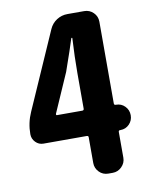

<svg xmlns="http://www.w3.org/2000/svg" viewBox="-82 -785 664 846"><g transform="rotate(-10 250.0 -362.0)"><path d="M152.3 -299.8Q151.4 -296.9 152.3 -294.9Q153.3 -293 156.2 -293H268.6Q276.4 -293 276.4 -300.8V-459Q276.4 -531.2 281.2 -615.2Q281.2 -617.2 279.3 -617.2Q277.3 -617.2 276.4 -615.2Q264.6 -576.2 228.5 -473.6ZM419.9 -293Q443.4 -293 459.5 -276.4Q475.6 -259.8 475.6 -236.3Q475.6 -212.9 459.5 -196.3Q443.4 -179.7 419.9 -179.7H418Q411.1 -179.7 411.1 -172.9V-57.6Q411.1 -34.2 394 -17.1Q377 0 353.5 0H334Q309.6 0 293 -17.1Q276.4 -34.2 276.4 -57.6V-172.9Q276.4 -179.7 268.6 -179.7H75.2Q54.7 -179.7 40 -194.8Q25.4 -210 25.4 -230.5Q25.4 -281.2 45.9 -327.1L197.3 -670.9Q208 -695.3 230 -709.5Q252 -723.6 278.3 -723.6H353.5Q377 -723.6 394 -707Q411.1 -690.4 411.1 -666V-300.8Q411.1 -293 418 -293Z"/></g></svg>

Font: Gen Jyuu Gothic Monospace Bold
Style: Bold
Weight: 700
Designer: [Source Han Sans]
Ryoko NISHIZUKA  (kana & ideographs); Paul D. Hunt (Latin, Greek & Cyrillic); Wenlong ZHANG  (bopomofo
Version: Version 1.002.20150607